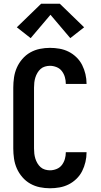

<svg xmlns="http://www.w3.org/2000/svg" viewBox="-20 -999 540 1027"><path d="M247 8Q220 8 193 2.5Q166 -3 142 -16.5Q118 -30 99.5 -51.5Q81 -73 70 -98Q59 -123 55 -150.5Q51 -178 51 -205V-530Q51 -557 55 -584.5Q59 -612 70 -637Q81 -662 99.5 -683.5Q118 -705 142 -718.5Q166 -732 193 -737.5Q220 -743 247 -743Q273 -743 298.5 -738.5Q324 -734 347 -722.5Q370 -711 389 -692.5Q408 -674 419.5 -651Q431 -628 437 -602.5Q443 -577 443 -551Q443 -551 443 -551Q443 -551 443 -550H332Q332 -551 332 -551Q332 -551 332 -551Q332 -569 327 -586.5Q322 -604 311 -618.5Q300 -633 282.5 -640Q265 -647 247 -647Q234 -647 220.5 -643Q207 -639 197 -630Q187 -621 180 -609Q173 -597 169 -584Q165 -571 163.5 -557.5Q162 -544 162 -530V-205Q162 -191 163.5 -177.5Q165 -164 169 -151Q173 -138 180 -126Q187 -114 197 -105Q207 -96 220.5 -92Q234 -88 247 -88Q265 -88 282.5 -95Q300 -102 311 -116.5Q322 -131 327 -148.5Q332 -166 332 -184Q332 -184 332 -184Q332 -184 332 -185H443Q443 -184 443 -184Q443 -184 443 -184Q443 -158 437 -132.5Q431 -107 419.5 -84Q408 -61 389 -42.5Q370 -24 347 -12.5Q324 -1 298.5 3.5Q273 8 247 8ZM144 -795 70 -853 200 -979H300L430 -853L356 -795L250 -920Z"/></svg>

Font: Zed Mono
Style: Bold
Weight: 700
Monospace: yes
Designer: Belleve Invis
Foundry: Belleve Invis
Version: Version 1.0.0; ttfautohint (v1.8.4)